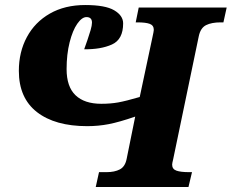

<svg xmlns="http://www.w3.org/2000/svg" viewBox="-20 -744 922 764"><path d="M374 -59H404Q436 -59 457 -70Q478 -81 484 -112L518 -280Q454 -258 412.5 -250Q371 -242 327 -242Q199 -242 127 -298Q55 -354 55 -462Q55 -537 87 -596.5Q119 -656 178.5 -690Q238 -724 319 -724Q399 -724 434.5 -703Q470 -682 470 -651Q470 -587 425.5 -567Q381 -547 315 -548Q325 -577 328 -585Q335 -605 340.5 -624Q346 -643 346 -654Q346 -676 324 -676Q306 -676 287.5 -649.5Q269 -623 257 -575.5Q245 -528 245 -469Q245 -399 280.5 -365Q316 -331 383 -331Q420 -331 450.5 -336.5Q481 -342 536 -358L586 -593Q592 -620 592 -625Q592 -643 576 -649Q560 -655 527 -655H520L532 -714H882L869 -655H858Q822 -655 800 -644Q778 -633 771 -600L669 -110Q665 -94 665 -89Q665 -71 682 -65Q699 -59 732 -59H744L730 0H361Z"/></svg>

Font: Noto Serif NarrowBlack
Style: Italic
Weight: 900
Width: 4
Italic angle: -12°
Designer: Monotype Design Team
Foundry: Monotype Imaging Inc.
Version: Version 1.001